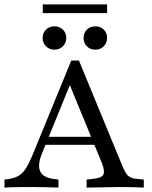

<svg xmlns="http://www.w3.org/2000/svg" viewBox="-21 -849 690 869"><path d="M168.5 -153.2Q147.6 -100.8 161.3 -72.6Q175 -44.4 225 -38.7L243.5 -36.3V0Q210.5 -1.6 175 -2Q139.5 -2.4 107.3 -2.4Q76.6 -2.4 49.2 -2Q21.8 -1.6 -0.8 0V-36.3L13.7 -37.9Q41.9 -41.9 60.9 -52Q79.8 -62.1 94.4 -84.3Q108.9 -106.5 125 -144.4L301.6 -575H336.3L530.6 -103.2Q540.3 -79.8 548.4 -66.5Q556.5 -53.2 568.1 -47.2Q579.8 -41.1 599.2 -39.5L629.8 -36.3V0Q616.1 -0.8 599.2 -1.2Q582.3 -1.6 564.5 -2Q546.8 -2.4 530.6 -2.4H528.2Q507.3 -2.4 485.5 -2Q463.7 -1.6 442.7 -1.2Q421.8 -0.8 403.2 -0.4Q384.7 0 371 0V-36.3L400 -39.5Q437.1 -42.7 446 -57.3Q454.8 -71.8 441.1 -108.9L288.7 -479L306.5 -491.9ZM162.9 -193.5 178.2 -229.8H435.5L449.2 -193.5ZM225 -624.2Q202.4 -624.2 187.1 -639.5Q171.8 -654.8 171.8 -677.4Q171.8 -700 187.1 -714.9Q202.4 -729.8 225 -729.8Q248.4 -729.8 263.7 -714.9Q279 -700 279 -677.4Q279 -654.8 263.7 -639.5Q248.4 -624.2 225 -624.2ZM410.5 -624.2Q387.1 -624.2 372.2 -639.5Q357.3 -654.8 357.3 -677.4Q357.3 -700 372.2 -714.9Q387.1 -729.8 410.5 -729.8Q433.9 -729.8 448.8 -714.9Q463.7 -700 463.7 -677.4Q463.7 -654.8 448.8 -639.5Q433.9 -624.2 410.5 -624.2ZM172.6 -789.5V-829H463.7V-789.5Z"/></svg>

Font: Playfair 9pt
Style: Regular
Weight: 400
Designer: Claus Eggers Sørensen
Foundry: Claus Eggers Sørensen
Version: Version 2.203